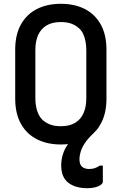

<svg xmlns="http://www.w3.org/2000/svg" viewBox="-20 -740 640 1010"><path d="M300 -720Q372 -720 425.5 -693Q479 -666 509.5 -612Q540 -558 540 -479V-221Q540 -142 509.5 -88Q479 -34 425.5 -7Q372 20 300 20Q229 20 175 -7Q121 -34 90.5 -88Q60 -142 60 -221V-479Q60 -558 90.5 -612Q121 -666 175 -693Q229 -720 300 -720ZM166 -223Q166 -188 175 -158.5Q184 -129 203 -110Q219 -95 242.5 -85.5Q266 -76 300 -76Q346 -76 375.5 -94Q405 -112 419.5 -145Q434 -178 434 -223V-477Q434 -500 430 -521.5Q426 -543 418 -560.5Q410 -578 397 -590Q380 -606 357 -615Q334 -624 300 -624Q254 -624 224.5 -606Q195 -588 180.5 -555.5Q166 -523 166 -477ZM434 -60Q450 -69 467.5 -73.5Q485 -78 504 -79Q499 -69 491 -59.5Q483 -50 472 -39Q443 -12 427 12Q411 36 404.5 57.5Q398 79 398 98Q398 125 411.5 137Q425 149 449 149Q466 149 479 144.5Q492 140 505 131H521Q521 139 521 149Q521 159 521 174Q521 189 521 216Q521 229 497.5 239.5Q474 250 440 250Q376 250 339 221Q302 192 302 130Q302 100 310.5 72.5Q319 45 336 20.5Q353 -4 377.5 -24.5Q402 -45 434 -60Z"/></svg>

Font: Recursive Monospace Medium
Style: Regular
Weight: 500
Version: Version 1.047